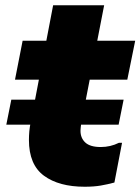

<svg xmlns="http://www.w3.org/2000/svg" viewBox="-20 -702 534 730"><path d="M450 -323 431 -228H4L23 -323ZM302 8Q204 8 147 -34Q90 -76 90 -170Q90 -186 91.5 -203Q93 -220 97 -238L182 -682H376L289 -234Q288 -227 287 -218.5Q286 -210 286 -205Q286 -177 304.5 -160Q323 -143 363 -143Q400 -143 432 -159H444L415 -8Q389 -1 363 3.5Q337 8 302 8ZM37 -399 66 -547H494L464 -399Z"/></svg>

Font: Kufam ExtraBold
Style: Italic
Weight: 800
Italic angle: -11°
Designer: Artur Schmal
Foundry: Original Type
Version: Version 1.301; ttfautohint (v1.8.3)